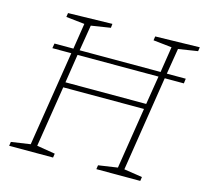

<svg xmlns="http://www.w3.org/2000/svg" viewBox="-101 -807 983 921"><g transform="rotate(15 390.5 -346.5)"><path d="M20 0 23 -20 118 -34 193 -506H99L103 -530H197L217 -658L125 -668L128 -688L347 -693L345 -673L249 -658L228 -530H630L650 -658L558 -668L561 -688L781 -693L778 -673L682 -658L661 -530H755L752 -506H657L583 -34L674 -20L671 0H453L456 -20L551 -34L599 -338H198L150 -35L241 -20L238 0ZM202 -364H603L626 -506H224Z"/></g></svg>

Font: Bitter ExtraLight
Style: Italic
Weight: 200
Italic angle: -9°
Designer: Sol Matas, and Bitter project Authors
Foundry: Sol Matas
Version: Version 2.001